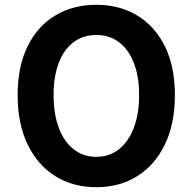

<svg xmlns="http://www.w3.org/2000/svg" viewBox="-20 -774 810 808"><path d="M385.1 13.8Q287.4 13.8 212.7 -32.8Q138 -79.4 96.1 -166.4Q54.2 -253.3 54.2 -373.6Q54.2 -494 96.1 -579.1Q138 -664.2 212.7 -709Q287.4 -753.8 385.1 -753.8Q483.6 -753.8 557.9 -708.6Q632.2 -663.4 674.1 -578.7Q716 -494 716 -373.6Q716 -253.3 674.1 -166.4Q632.2 -79.4 557.9 -32.8Q483.6 13.8 385.1 13.8ZM385.1 -114Q440.2 -114 480.6 -146Q520.9 -178 543.2 -236.3Q565.4 -294.5 565.4 -373.6Q565.4 -452.6 543.2 -509.5Q520.9 -566.4 480.6 -596.6Q440.2 -626.8 385.1 -626.8Q330.1 -626.8 289.7 -596.6Q249.2 -566.4 227.4 -509.5Q205.5 -452.6 205.5 -373.6Q205.5 -294.5 227.4 -236.3Q249.2 -178 289.7 -146Q330.1 -114 385.1 -114Z"/></svg>

Font: Noto Sans KR Thin
Style: Regular
Weight: 100
Designer: Ryoko NISHIZUKA 西塚涼子 (kana, bopomofo & ideographs); Paul D. Hunt (Latin, Greek & Cyrillic); Sandoll Communications 산돌커뮤니
Foundry: Adobe
Version: Version 2.004-H2;hotconv 1.0.118;makeotfexe 2.5.65603